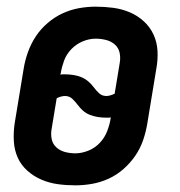

<svg xmlns="http://www.w3.org/2000/svg" viewBox="-20 -548 540 576"><path d="M206 8Q179 8 153.5 4.5Q128 1 104.5 -9Q81 -19 62 -36Q43 -53 33 -75.5Q23 -98 21.5 -124.5Q20 -151 24 -178L51 -342Q55 -367 64 -392Q73 -417 87.5 -439Q102 -461 123 -479Q144 -497 168 -508Q192 -519 217 -523.5Q242 -528 267 -528Q294 -528 320 -524.5Q346 -521 369.5 -511Q393 -501 411.5 -484Q430 -467 440.5 -444.5Q451 -422 452.5 -395.5Q454 -369 449 -342L422 -178Q418 -153 409.5 -128Q401 -103 386 -81Q371 -59 350.5 -41Q330 -23 306 -12Q282 -1 256.5 3.5Q231 8 206 8ZM299 -260Q305 -260 311.5 -262Q318 -264 324 -267L339 -358Q342 -374 339 -389Q336 -404 325 -414Q314 -424 298.5 -428Q283 -432 267 -432Q248 -432 228.5 -424Q209 -416 194 -400.5Q179 -385 172 -365.5Q165 -346 162 -327L161 -324Q165 -325 168.5 -325Q172 -325 175 -325Q188 -325 200.5 -323Q213 -321 224 -316.5Q235 -312 244.5 -304Q254 -296 261 -286.5Q268 -277 277 -268.5Q286 -260 299 -260ZM206 -88Q225 -88 245 -96Q265 -104 279.5 -119.5Q294 -135 301.5 -154.5Q309 -174 312 -193V-196Q309 -195 305.5 -195Q302 -195 299 -195Q286 -195 273.5 -197Q261 -199 249.5 -203.5Q238 -208 229 -216Q220 -224 213 -233.5Q206 -243 197 -251.5Q188 -260 175 -260Q169 -260 162 -258Q155 -256 150 -253L135 -162Q132 -146 135 -131Q138 -116 149 -106Q160 -96 175 -92Q190 -88 206 -88Z"/></svg>

Font: Iosevka Custom
Style: Bold Italic
Weight: 700
Italic angle: -9°
Designer: Belleve Invis
Foundry: Belleve Invis
Version: Version 30.3.1; ttfautohint (v1.8.3)